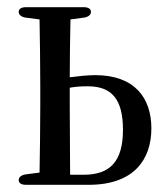

<svg xmlns="http://www.w3.org/2000/svg" viewBox="-20 -527 451 534"><path d="M213 -41H175L174 -231V-283C190 -286 206 -287 224 -287C290 -287 322 -252 322 -166C322 -78 286 -41 213 -41ZM52 -13H227C352 -13 401 -83 401 -170C401 -254 355 -318 245 -318C222 -318 197 -315 174 -312C174 -362 175 -428 176 -473L214 -478C226 -480 233 -486 233 -494C233 -502 226 -507 213 -507H52C39 -507 32 -502 32 -494C32 -486 39 -480 51 -478L90 -473C91 -420 92 -341 92 -289V-231C92 -179 91 -100 90 -47L51 -42C39 -40 32 -34 32 -26C32 -18 39 -13 52 -13Z"/></svg>

Font: 寒蝉锦书宋 CompactLight
Style: Bold
Weight: 400
Width: 4
Designer: 寒蝉锦书宋{Warren} 思源宋体{Ryoko NISHIZUKA 西塚涼子 (kana & ideographs); Frank Grießhammer (Latin, Greek & Cyrillic); Wenlong ZHANG 
Foundry: Adobe & ChillType
Version: Version 2.000;Glyphs 3.1.1 (3135)